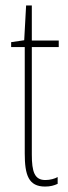

<svg xmlns="http://www.w3.org/2000/svg" viewBox="-20 -676 249 706"><path d="M147 -14C107 -14 97 -44 97 -108V-503H196V-527H97V-656H76L69 -528L21 -521V-503H71V-112C71 -32 85 10 146 10C165 10 179 6 192 0V-25C182 -19 164 -14 147 -14Z"/></svg>

Font: Noto Sans Tamil ExtraCondensed Thin
Style: Regular
Weight: 100
Width: 2
Designer: Jelle Bosma - Monotype Design Team
Foundry: Monotype Imaging Inc.
Version: Version 2.004